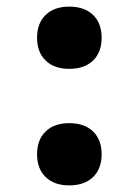

<svg xmlns="http://www.w3.org/2000/svg" viewBox="-20 -550 419 580"><path d="M189 -342Q144 -342 118 -367Q92 -392 92 -436Q92 -480 118 -505Q144 -530 189 -530Q235 -530 261 -505Q287 -480 287 -436Q287 -392 261 -367Q235 -342 189 -342ZM189 10Q144 10 118 -15Q92 -40 92 -84Q92 -128 118 -153Q144 -178 189 -178Q235 -178 261 -153Q287 -128 287 -84Q287 -40 261 -15Q235 10 189 10Z"/></svg>

Font: M PLUS 2 ExtraBold
Style: Regular
Weight: 800
Version: Version 1.001